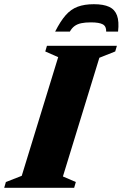

<svg xmlns="http://www.w3.org/2000/svg" viewBox="-54 -894 584 914"><path d="M223 -622 161.5 -649 169.5 -676H502.5L494.5 -649L419 -619L245.5 -54L307 -27.5L299 0H-34L-26 -27.5L49.5 -57ZM378.5 -787.5Q351.5 -787.5 332.8 -783.5Q314 -779.5 301 -770Q288 -760.5 278.5 -743.5H208.5Q233.5 -793 258.5 -821.5Q283.5 -850 315.8 -862Q348 -874 393 -874Q438.5 -874 465.5 -861.5Q492.5 -849 503 -820.5Q513.5 -792 508 -743.5H451.5Q452.5 -768.5 435.5 -778Q418.5 -787.5 378.5 -787.5Z"/></svg>

Font: Newsreader 16pt 16pt ExtraBold
Style: Italic
Weight: 800
Italic angle: -17°
Version: Version 1.003